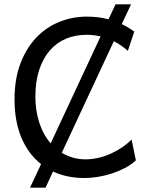

<svg xmlns="http://www.w3.org/2000/svg" viewBox="-20 -801 702 877"><path d="M141.6 -358.9Q141.6 -296.9 159.2 -241.7Q176.8 -186.5 211.4 -146L439.5 -634.8Q406.2 -642.1 376 -642.1Q324.7 -642.1 281.7 -624.3Q238.8 -606.4 207.8 -570.8Q176.8 -535.2 159.2 -482.2Q141.6 -429.2 141.6 -358.9ZM578.6 -781.2 536.1 -690.9Q550.8 -684.1 564.9 -675.5Q579.1 -667 593.3 -656.7L564 -568.8Q532.7 -596.2 500 -612.8L262.2 -103Q285.6 -88.9 312.7 -81.1Q339.8 -73.2 371.1 -73.2Q398.9 -73.2 427.5 -79.6Q456.1 -85.9 483.4 -97.9Q510.7 -109.9 535.6 -126.5Q560.5 -143.1 581.1 -163.6L600.6 -68.4Q579.1 -48.3 550.3 -33.4Q521.5 -18.6 490 -8.3Q458.5 2 426.3 7.1Q394 12.2 366.2 12.2Q286.1 12.2 222.2 -17.6L188 56.2H117.2L167.5 -51.3Q108.9 -97.7 77.6 -172.6Q46.4 -247.6 46.4 -346.7Q46.4 -440.9 73.7 -512Q101.1 -583 146.7 -630.4Q192.4 -677.7 252 -701.4Q311.5 -725.1 376 -725.1Q400.4 -725.1 425.3 -722.4Q450.2 -719.7 475.6 -712.9L507.8 -781.2Z"/></svg>

Font: Andika Am
Style: Regular
Weight: 400
Designer: Victor Gaultney, Annie Olsen, Julie Remington, Don Collingsworth, Eric Hays, Becca Hirsbrunner
Foundry: SIL International
Version: Version 5.000